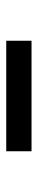

<svg xmlns="http://www.w3.org/2000/svg" viewBox="227 -1018 121 615"><g transform="rotate(-90 287.5 -710.5)"><path d="M110.5 -670V-751H464.5V-670Z"/></g></svg>

Font: Encode Sans Semi Expanded SmBd
Style: Regular
Weight: 600
Width: 6
Designer: Multiple Designers
Foundry: Impallari Type
Version: Version 2.000